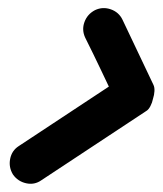

<svg xmlns="http://www.w3.org/2000/svg" viewBox="-20 -402 401 473"><path d="M190 -309Q181 -328 188 -347.5Q195 -367 214 -377Q233 -386 253 -379Q273 -372 282 -353Q301 -313 320 -273Q339 -233 358 -193Q361 -187 360.5 -177.5Q360 -168 357 -159Q355 -149 350.5 -140.5Q346 -132 341 -129Q276 -86 211.5 -43.5Q147 -1 82 42Q82 42 82 42Q82 42 82 42Q65 54 44.5 49.5Q24 45 12 28Q1 10 5 -10.5Q9 -31 26 -42Q91 -85 155.5 -127.5Q220 -170 285 -213Q290 -217 289 -205Q288 -193 284 -179Q280 -165 275 -154.5Q270 -144 267 -149Q248 -189 229 -229Q210 -269 190 -309Q190 -309 190 -309Q190 -309 190 -309Z"/></svg>

Font: FRB American Cursive Ultra
Style: Bold Italic
Weight: 1000
Italic angle: -25°
Version: Version 2.0;Modular Font Editor K font №1